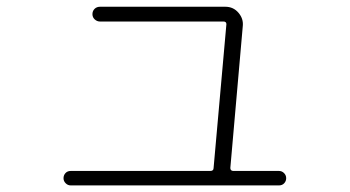

<svg xmlns="http://www.w3.org/2000/svg" viewBox="-20 -566 1040 571"><path d="M190.4 -14.6Q181.6 -14.6 175.3 -21Q168.9 -27.3 168.9 -36.1Q168.9 -44.9 174.8 -51.3Q180.7 -57.6 190.4 -57.6H605.5Q615.2 -57.6 615.2 -66.4L653.3 -494.1Q653.3 -502 644.5 -502H277.3Q268.6 -502 261.7 -508.3Q254.9 -514.6 254.9 -523.9Q254.9 -533.2 261.2 -539.6Q267.6 -545.9 277.3 -545.9H650.4Q673.8 -545.9 689 -528.3Q704.1 -510.7 702.1 -489.3L665 -66.4Q665 -58.6 672.9 -57.6H809.6Q818.4 -57.6 824.7 -51.3Q831.1 -44.9 831.1 -36.1Q831.1 -27.3 825.2 -21Q819.3 -14.6 809.6 -14.6Z"/></svg>

Font: Rounded-X Mgen+ 1m light
Style: Regular
Weight: 200
Designer: [Source Han Sans]
Ryoko NISHIZUKA  (kana & ideographs); Paul D. Hunt (Latin, Greek & Cyrillic); Wenlong ZHANG  (bopomofo
Version: Version 1.059.20150602